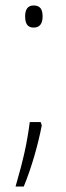

<svg xmlns="http://www.w3.org/2000/svg" viewBox="-20 -554 240 703"><path d="M72 -494C72 -469 80 -453 103 -453C126 -453 136 -468 136 -494C136 -520 127 -534 103 -534C80 -534 72 -517 72 -494ZM133 -95 129 -107H89C79 -31 67 25 37 129H67C96 59 120 -27 133 -95Z"/></svg>

Font: Noto Sans Condensed ExtraLight
Style: Regular
Weight: 200
Width: 3
Designer: Monotype Design Team
Foundry: Monotype Imaging Inc.
Version: Version 2.013